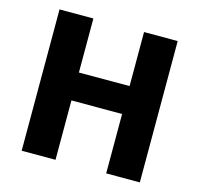

<svg xmlns="http://www.w3.org/2000/svg" viewBox="-104 -825 973 937"><g transform="rotate(15 382.5 -357.0)"><path d="M681 0H511V-300H255V0H84V-714H255V-441H511V-714H681Z"/></g></svg>

Font: Noto Sans Malayalam ExtraBold
Style: Regular
Weight: 800
Designer: Jelle Bosma - Monotype Design Team
Foundry: Monotype Imaging Inc.
Version: Version 2.104; ttfautohint (v1.8.4.7-5d5b)